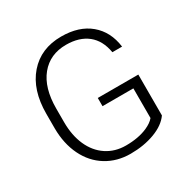

<svg xmlns="http://www.w3.org/2000/svg" viewBox="-164 -870 1012 1029"><g transform="rotate(-30 342.0 -356.0)"><path d="M603 -84.5Q571.8 -40 505.1 -15.1Q438.5 9.8 356 9.8Q272.5 9.8 207.5 -30.3Q142.6 -70.3 106.9 -143.6Q71.3 -216.8 70.8 -311.5V-401.4Q70.8 -549.3 145.5 -635Q220.2 -720.7 346.2 -720.7Q456.1 -720.7 522.9 -664.8Q589.8 -608.9 602.5 -510.7H542.5Q529.3 -588.9 478.8 -629.2Q428.2 -669.4 346.7 -669.4Q247.1 -669.4 189 -598.6Q130.9 -527.8 130.9 -398.9V-314.9Q130.9 -233.9 158.4 -171.6Q186 -109.4 237.5 -75.2Q289.1 -41 356 -41Q433.6 -41 489.3 -65.4Q525.4 -81.5 543 -103V-286.6H352.1V-337.4H603Z"/></g></svg>

Font: Vazir Thin FD
Style: Thin-FD
Weight: 100
Designer: Saber Rastikerdar
Foundry: Saber Rastikerdar
Version: Version 30.0.0